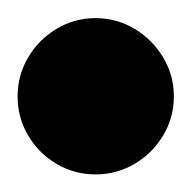

<svg xmlns="http://www.w3.org/2000/svg" viewBox="-57 -958 215 215"><path d="M-37.3 -850Q-37.3 -826.3 -25.5 -806.3Q-13.7 -786.3 6.3 -774.5Q26.3 -762.7 50 -762.7Q73.7 -762.7 93.7 -774.5Q113.7 -786.3 125.7 -806.3Q137.7 -826.3 137.7 -850Q137.7 -873.7 125.7 -893.7Q113.7 -913.7 93.7 -925.7Q73.7 -937.7 50 -937.7Q26.3 -937.7 6.3 -925.7Q-13.7 -913.7 -25.5 -893.7Q-37.3 -873.7 -37.3 -850Z"/></svg>

Font: Linefont Thin
Style: Regular
Weight: 100
Monospace: yes
Version: Version 3.002;gftools[0.9.33]